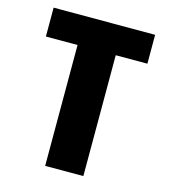

<svg xmlns="http://www.w3.org/2000/svg" viewBox="-106 -784 761 867"><g transform="rotate(15 275.0 -350.0)"><path d="M185.5 0V-565H37.5V-700H512V-565H364V0Z"/></g></svg>

Font: Trispace SemiCondensed ExtraBold
Style: Regular
Weight: 800
Width: 4
Designer: Tyler Finck
Foundry: Etcetera Type Company
Version: Version 1.210; ttfautohint (v1.8.3)